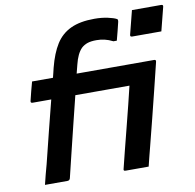

<svg xmlns="http://www.w3.org/2000/svg" viewBox="-85 -863 964 950"><g transform="rotate(-10 397.5 -388.5)"><path d="M639 -777H786Q797 -777 794 -766L764 -648H617Q606 -648 609 -659ZM192 -11Q189 0 178 0H65Q71 -25 77.5 -50Q84 -75 91 -100Q113 -190 131.5 -263Q150 -336 169 -411H75Q64 -411 67 -422Q73 -447 78.5 -468.5Q84 -490 91 -515H196Q199 -527 202 -539Q205 -551 208 -564Q226 -634 254 -678.5Q282 -723 329 -745Q376 -767 448 -767Q484 -767 514.5 -760.5Q545 -754 559 -746Q564 -744 562 -732Q557 -710 551 -687Q545 -664 539 -641H522Q500 -652 480.5 -656.5Q461 -661 440 -661Q412 -661 394.5 -655Q377 -649 364 -637Q339 -612 326 -558Q321 -539 315 -515H704Q715 -515 712 -504Q697 -442 679.5 -371.5Q662 -301 644.5 -231Q627 -161 611 -99Q604 -72 598 -48.5Q592 -25 586 0H470Q458 0 462 -11Q470 -44 483 -95.5Q496 -147 511 -205.5Q526 -264 539.5 -318.5Q553 -373 562 -411H290Q273 -343 255 -269.5Q237 -196 220.5 -128.5Q204 -61 192 -11Z"/></g></svg>

Font: Recursive Sn Lnr St SmB
Style: Italic
Weight: 600
Italic angle: -15°
Version: Version 1.079;hotconv 1.0.112;makeotfexe 2.5.65598; ttfautoh